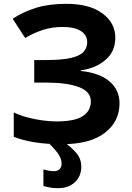

<svg xmlns="http://www.w3.org/2000/svg" viewBox="-20 -744 688 1004"><path d="M583 -547Q583 -475 532 -431Q481 -387 402 -376V-373Q500 -363 552.5 -318.5Q605 -274 605 -203Q605 -109 528.5 -49.5Q452 10 304 10Q223 10 160.5 0Q98 -10 52 -29V-156Q83 -141 122 -130.5Q161 -120 201 -114.5Q241 -109 275 -109Q370 -109 412.5 -136.5Q455 -164 455 -214Q455 -265 393 -288.5Q331 -312 226 -312H159V-430H219Q304 -430 351 -441Q398 -452 417 -473Q436 -494 436 -523Q436 -560 403.5 -581.5Q371 -603 306 -603Q251 -603 202.5 -587Q154 -571 112 -545L46 -646Q101 -682 168 -703Q235 -724 327 -724Q448 -724 515.5 -674Q583 -624 583 -547ZM302 111Q302 85 283 58.5Q264 32 230 0H317Q354 27 379.5 56.5Q405 86 405 128Q405 177 372 208.5Q339 240 283 240Q259 240 241 236.5Q223 233 207 229V142Q217 145 232 148Q247 151 263 151Q280 151 291 141Q302 131 302 111Z"/></svg>

Font: Noto IKEA Latin
Style: Bold
Weight: 700
Designer: Monotype Design Team
Foundry: Monotype Imaging Inc.
Version: Version 1.0